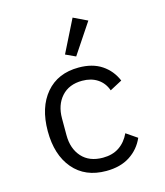

<svg xmlns="http://www.w3.org/2000/svg" viewBox="-117 -868 833 968"><g transform="rotate(-15 300.0 -383.5)"><path d="M84 -258Q84 -382 146 -455Q208 -528 317 -528Q389 -528 437 -496Q485 -464 508 -409L444 -375Q430 -415 397 -437Q364 -459 317 -459Q248 -459 209 -415.5Q170 -372 170 -302V-214Q170 -144 209 -100.5Q248 -57 319 -57Q369 -57 404 -80.5Q439 -104 459 -147L516 -108Q492 -53 442 -20.5Q392 12 318 12Q208 12 146 -61Q84 -134 84 -258ZM320 -585 268 -609 353 -779 426 -744Z"/></g></svg>

Font: iA Writer Mono V
Style: Regular
Weight: 400
Designer: Mike Abbink, Paul van der Laan, Pieter van Rosmalen
Foundry: Bold Monday
Version: Version 2.000